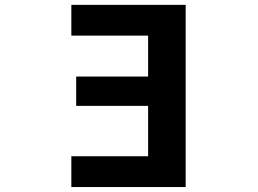

<svg xmlns="http://www.w3.org/2000/svg" viewBox="-20 -752 1040 774"><path d="M577.1 -608.4H267.6V-732.4H728.5V2H267.6V-122.1H577.1V-325.2H287.1V-443.4H577.1Z"/></svg>

Font: GenEi Gothic M Regular
Style: Bold
Weight: 700
Designer: o_tamon (Modified); [Source Han Sans]
Ryoko NISHIZUKA  (kana & ideographs); Paul D. Hunt (Latin, Greek & Cyrillic); Wenl
Version: Version 1.1a;Original Version 1.004